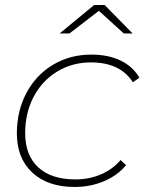

<svg xmlns="http://www.w3.org/2000/svg" viewBox="-20 -740 589 763"><path d="M47 -210Q47 -299 85 -370.5Q123 -442 190.5 -482.5Q258 -523 343 -523Q410 -523 459 -499.5Q508 -476 534 -431L508 -413Q458 -492 341 -492Q267 -492 207 -455.5Q147 -419 113.5 -355Q80 -291 80 -211Q80 -123 132 -75Q184 -27 280 -27Q334 -27 381 -47Q428 -67 459 -104L481 -84Q448 -43 393.5 -20Q339 3 277 3Q170 3 108.5 -54Q47 -111 47 -210ZM472 -607 373 -697 256 -607H217L354 -720H396L507 -607Z"/></svg>

Font: Montserrat Alternates ExLight
Style: Italic
Weight: 275
Italic angle: -11.3°
Designer: Julieta Ulanovsky
Foundry: Julieta Ulanovsky
Version: Version 7.200